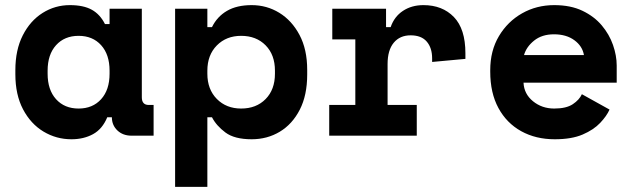

<svg xmlns="http://www.w3.org/2000/svg" viewBox="-20 -530 2488 750"><path d="M259 14Q200 14 150 -16Q100 -46 70 -103Q40 -160 40 -240V-256Q40 -335 69 -392Q98 -449 146.5 -479.5Q195 -510 253 -510Q306 -510 338.5 -492Q371 -474 390 -436H408V-496H534V-150Q534 -120 561 -120H580V0H494Q460 0 438.5 -20.5Q417 -41 417 -72H399Q380 -26 343.5 -6Q307 14 259 14ZM287 -106Q342 -106 375 -142.5Q408 -179 408 -242V-254Q408 -317 375 -353.5Q342 -390 287 -390Q232 -390 199 -353.5Q166 -317 166 -254V-242Q166 -179 199 -142.5Q232 -106 287 -106Z M664 200V-496H790V-424H808Q828 -465 866.5 -487.5Q905 -510 963 -510Q1022 -510 1071 -480Q1120 -450 1150 -393.5Q1180 -337 1180 -257V-239Q1180 -158 1151 -101.5Q1122 -45 1073 -15.5Q1024 14 963 14Q896 14 860.5 -12.5Q825 -39 808 -72H790V200ZM922 -106Q981 -106 1017.5 -143Q1054 -180 1054 -242V-254Q1054 -316 1017.5 -353Q981 -390 922 -390Q864 -390 827 -352.5Q790 -315 790 -254V-242Q790 -181 827 -143.5Q864 -106 922 -106Z M1266 0V-120H1368V-376H1278V-496H1488V-424H1506Q1520 -465 1554 -487.5Q1588 -510 1634 -510Q1708 -510 1753 -463.5Q1798 -417 1798 -322V-300L1668 -288V-302Q1668 -343 1647 -367.5Q1626 -392 1584 -392Q1542 -392 1518 -363Q1494 -334 1494 -280V-120H1608V0Z M2147 14Q2073 14 2016 -17.5Q1959 -49 1927 -108Q1895 -167 1895 -250V-256Q1895 -332 1929 -389Q1963 -446 2019.5 -478Q2076 -510 2145 -510Q2209 -510 2255 -488Q2301 -466 2330.5 -431Q2360 -396 2374.5 -354.5Q2389 -313 2389 -274V-207H2025Q2027 -163 2062 -134.5Q2097 -106 2145 -106Q2192 -106 2217.5 -123Q2243 -140 2253 -162L2361 -102Q2350 -77 2324.5 -50Q2299 -23 2256 -4.5Q2213 14 2147 14ZM2027 -315H2261Q2255 -350 2223.5 -373Q2192 -396 2144 -396Q2097 -396 2066.5 -371.5Q2036 -347 2027 -315Z"/></svg>

Font: Space Mono
Style: Bold
Weight: 700
Monospace: yes
Designer: Colophon Foundry + Benjamin Critton
Foundry: Colophon Foundry & Benjamin Critton
Version: Version 1.003; ttfautohint (v1.8.4.7-5d5b)